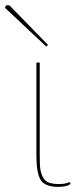

<svg xmlns="http://www.w3.org/2000/svg" viewBox="-42 -714 303 749"><path d="M100 -107V-470H113V-110Q113 -77 114.5 -60.5Q116 -44 123.5 -26.5Q131 -9 146.5 -2.5Q162 4 188.5 4Q215 4 228 -4L234 3Q219 15 186 15Q132 15 116 -13Q100 -41 100 -107ZM-11 -694Q-6 -694 -2 -690L145 -539L139 -532L-22 -683Q-22 -694 -11 -694Z"/></svg>

Font: Almendra Display
Style: Regular
Weight: 400
Designer: Ana Sanfelippo
Foundry: Ana Sanfelippo
Version: Version 1.004